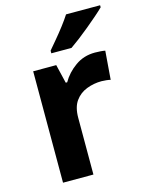

<svg xmlns="http://www.w3.org/2000/svg" viewBox="-116 -838 696 909"><g transform="rotate(-15 232.5 -383.0)"><path d="M383 -556Q394 -556 409 -555Q424 -554 433 -552L422 -412Q415 -414 401.5 -415.5Q388 -417 378 -417Q340 -417 305 -403.5Q270 -390 248.5 -360Q227 -330 227 -278V0H78V-546H191L213 -454H220Q244 -496 286 -526Q328 -556 383 -556ZM465 -756Q451 -742 428 -722Q405 -702 378.5 -680Q352 -658 326.5 -638.5Q301 -619 282 -606H183V-619Q199 -638 220.5 -663.5Q242 -689 263 -716.5Q284 -744 298 -766H465Z"/></g></svg>

Font: Noto Sans Sinhala UI
Style: Bold
Weight: 700
Designer: Jelle Bosma - Monotype Design Team
Foundry: Monotype Imaging Inc.
Version: Version 2.006; ttfautohint (v1.8.4.7-5d5b)